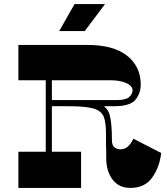

<svg xmlns="http://www.w3.org/2000/svg" viewBox="-20 -920 819 940"><path d="M204 -588H234V-166H204ZM408 -700Q536 -700 602.5 -647Q669 -594 669 -506Q669 -464 643.5 -432Q618 -400 539 -400H220V-430H550Q596 -430 612.5 -445Q629 -460 629 -478Q629 -492 615.5 -503Q602 -514 577.5 -520.5Q553 -527 521 -527H70V-700ZM322 -430Q419 -430 461.5 -414.5Q504 -399 516 -360.5Q528 -322 528 -233Q528 -209 540 -199Q552 -189 571 -189Q609 -189 633 -241L769 -171Q762 -104 726 -52Q690 0 618 0Q562 0 531 -41Q500 -82 500 -147Q500 -161 500 -178.5Q500 -196 499 -214Q499 -229 499 -242Q499 -255 499 -264Q499 -323 487 -350.5Q475 -378 436.5 -389Q398 -400 314 -400H212V-430ZM377 -177V0H70V-177ZM494 -900 395 -768H270L345 -900Z"/></svg>

Font: Space Cowgirl
Style: Regular
Weight: 400
Designer: Valery Marier
Foundry: Valery Marier
Version: Version 1.000